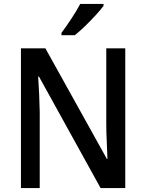

<svg xmlns="http://www.w3.org/2000/svg" viewBox="-20 -961 746 981"><path d="M620 0H494L179 -570H175Q178 -527 180 -480.5Q182 -434 183 -388V0H87V-714H212L526 -149H529Q528 -188 525.5 -236Q523 -284 523 -327V-714H620ZM509 -931Q495 -912 469 -883.5Q443 -855 414 -827Q385 -799 362 -781H294V-793Q318 -825 345 -866Q372 -907 390 -941H509Z"/></svg>

Font: Noto Sans Sinhala SemiCondensed Medium
Style: Regular
Weight: 500
Width: 4
Designer: Jelle Bosma - Monotype Design Team
Foundry: Monotype Imaging Inc.
Version: Version 2.006; ttfautohint (v1.8.4.7-5d5b)